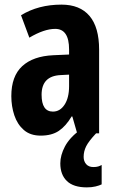

<svg xmlns="http://www.w3.org/2000/svg" viewBox="-20 -577 504 831"><path d="M246 -557Q326 -557 367.5 -508Q409 -459 409 -362V0H314L293 -73H290Q265 -31 234.5 -10.5Q204 10 156 10Q111 10 83 -14.5Q55 -39 42 -78Q29 -117 29 -161Q29 -247 76 -290.5Q123 -334 211 -338L279 -341V-363Q279 -452 219 -452Q171 -452 107 -414L71 -511Q146 -557 246 -557ZM242 -252Q160 -248 160 -167Q160 -94 209 -94Q240 -94 259.5 -124Q279 -154 279 -204V-254ZM342 102Q342 121 353 133.5Q364 146 384 146Q397 146 405 143.5Q413 141 420 137V221Q410 226 393.5 230Q377 234 356 234Q298 234 269.5 206.5Q241 179 241 130Q241 95 261 57Q281 19 327 -15L396 0Q364 34 353 56Q342 78 342 102Z"/></svg>

Font: Noto Sans Thai ExtCond
Style: Bold
Weight: 700
Width: 2
Designer: Monotype Design Team
Foundry: Monotype Imaging Inc.
Version: Version 2.002; ttfautohint (v1.8.4.7-5d5b)